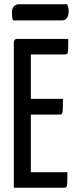

<svg xmlns="http://www.w3.org/2000/svg" viewBox="-20 -883 360 903"><path d="M36 0ZM281 0H45V-684Q45 -688 48 -694Q51 -700 61 -700H301Q301 -672 300.5 -654Q300 -636 297 -631.5Q294 -627 286 -627H125V-418H276Q276 -391 275.5 -373Q275 -355 272 -349.5Q269 -344 261 -344H125V-73H297Q297 -44 296.5 -26Q296 -8 292.5 -4Q289 0 281 0ZM36 -824Q36 -842 45 -852.5Q54 -863 69 -863H296Q303 -846 303 -829Q303 -811 295 -799Q287 -787 273 -787H41Q36 -801 36 -824Z"/></svg>

Font: Yanone Kaffeesatz
Style: Regular
Weight: 400
Designer: Yanone (Cyrillic: Daniel Pouzeot & Huerta Tipografica)
Foundry: Yanone
Version: Version 1.100;PS 001.100;hotconv 1.0.70;makeotf.lib2.5.58329